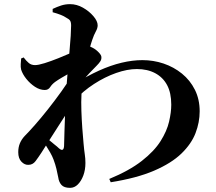

<svg xmlns="http://www.w3.org/2000/svg" viewBox="-20 -843 1040 926"><path d="M507 20Q604 -20 664 -67Q724 -114 754.5 -162.5Q785 -211 795.5 -256.5Q806 -302 806 -338Q806 -395 786 -432.5Q766 -470 728.5 -490Q691 -510 640 -510Q594 -510 540 -491Q486 -472 433.5 -438Q381 -404 342 -361L339 -438Q401 -477 457.5 -502.5Q514 -528 566.5 -540.5Q619 -553 667 -553Q720 -553 769 -536.5Q818 -520 857.5 -488Q897 -456 920 -410Q943 -364 943 -306Q943 -253 923 -201Q903 -149 855 -102.5Q807 -56 723.5 -20Q640 16 514 36ZM117 -48Q99 -47 83.5 -63Q68 -79 68 -109Q68 -133 76 -152Q84 -171 99 -187Q119 -207 148.5 -240.5Q178 -274 210.5 -315Q243 -356 275 -400.5Q307 -445 333 -488L341 -358Q321 -327 301 -296Q281 -265 261 -234Q241 -203 221 -171.5Q201 -140 180 -107Q165 -84 151.5 -66Q138 -48 117 -48ZM318 63Q289 63 276.5 49Q264 35 261 13Q257 -8 252 -29Q247 -50 238 -74Q232 -90 222 -107.5Q212 -125 200.5 -143Q189 -161 175 -177L184 -198Q193 -188 209 -174Q225 -160 241 -147.5Q257 -135 264 -128Q287 -108 289 -139Q290 -166 291 -212Q292 -258 294.5 -312Q297 -366 300 -416Q303 -459 307 -505Q311 -551 315 -593.5Q319 -636 321 -669.5Q323 -703 323 -720Q323 -736 318 -743.5Q313 -751 299 -758Q289 -765 272.5 -771.5Q256 -778 234 -784V-800Q255 -810 275 -816.5Q295 -823 318 -823Q350 -823 380 -806Q410 -789 430.5 -765Q451 -741 451 -721Q451 -707 442 -691Q433 -675 425 -651Q418 -632 409.5 -597.5Q401 -563 393 -523.5Q385 -484 379.5 -448Q374 -412 373 -389Q371 -352 372.5 -308.5Q374 -265 377 -223.5Q380 -182 383 -151Q386 -117 389 -98Q392 -79 392 -57Q392 -24 382 3Q372 30 355.5 46.5Q339 63 318 63ZM196 -409Q172 -409 148.5 -424.5Q125 -440 107 -462.5Q89 -485 82 -507Q79 -520 80 -534Q81 -548 82 -561L94 -566Q107 -549 119 -539Q131 -529 149 -529Q165 -529 195.5 -538.5Q226 -548 262 -562.5Q298 -577 330 -591Q362 -605 379 -615Q392 -621 403 -620.5Q414 -620 426 -613Q442 -605 455.5 -591Q469 -577 469 -568Q470 -557 464 -547.5Q458 -538 446 -526Q431 -511 412 -491Q393 -471 374 -449.5Q355 -428 342 -410L345 -471Q349 -479 353.5 -492Q358 -505 360 -513Q342 -505 319.5 -492.5Q297 -480 277 -468Q257 -456 246 -448Q231 -437 222 -423Q213 -409 196 -409Z"/></svg>

Font: Noto Serif TC ExtraBold
Style: Regular
Weight: 800
Designer: Ryoko NISHIZUKA 西塚涼子 (kana & ideographs); Frank Grießhammer (Latin, Greek & Cyrillic); Wenlong ZHANG 张文龙 (bopomofo); San
Foundry: Adobe
Version: Version 2.002-H1;hotconv 1.1.0;makeotfexe 2.6.0